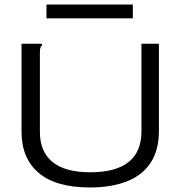

<svg xmlns="http://www.w3.org/2000/svg" viewBox="-20 -816 790 847"><path d="M377 11Q227 11 151 -53Q75 -117 75 -235V-623H165V-616Q159 -610 157.5 -603Q156 -596 156 -579V-234Q156 -147 211.5 -101.5Q267 -56 378 -56Q604 -56 604 -237V-623H681V-238Q681 -152 643.5 -96.5Q606 -41 537.5 -15Q469 11 377 11ZM185 -735V-796H566V-735Z"/></svg>

Font: Inconsolata ExtraExpanded
Style: Regular
Weight: 400
Width: 8
Monospace: yes
Designer: Raph Levien, Cyreal, Brenton Simpson
Foundry: Raph Levien, Cyreal, Google
Version: Version 3.000; ttfautohint (v1.8.2.53-6de2)